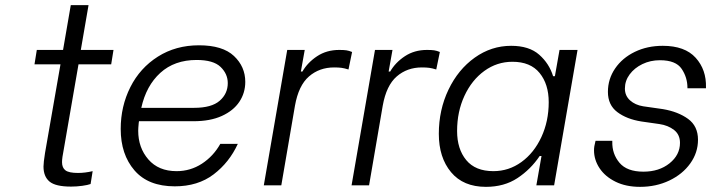

<svg xmlns="http://www.w3.org/2000/svg" viewBox="-20 -720 2763 746"><path d="M228 -141Q221 -106 221 -90Q221 -68 234.5 -58Q248 -48 283 -48Q310 -48 340 -55L332 -5Q321 -1 299.5 2Q278 5 256 5Q196 5 172.5 -14.5Q149 -34 149 -73Q149 -88 155 -126L215 -470H114L123 -526H225L255 -700H324L294 -526H421L412 -470H285Z M449 -219Q449 -307 486.5 -381.5Q524 -456 593.5 -500Q663 -544 753 -544Q845 -544 889 -502.5Q933 -461 933 -402Q933 -359 910 -324.5Q887 -290 842 -269.5Q797 -249 732 -249H520L519 -242Q517 -222 517 -212Q517 -146 556.5 -100.5Q596 -55 666 -55Q720 -55 764.5 -84Q809 -113 836 -161H904Q871 -89 810 -42.5Q749 4 659 4Q556 4 502.5 -58Q449 -120 449 -219ZM734 -301Q802 -301 833.5 -328.5Q865 -356 865 -397Q865 -433 837 -460Q809 -487 744 -487Q658 -487 603 -437Q548 -387 529 -301Z M1096 -526H1164L1149 -442H1155Q1175 -477 1212 -501.5Q1249 -526 1298 -526Q1316 -526 1326 -524.5Q1336 -523 1348 -518L1334 -450Q1318 -455 1306.5 -456.5Q1295 -458 1278 -458Q1221 -458 1180.5 -423Q1140 -388 1126 -309L1073 0H1005Z M1437 -526H1505L1490 -442H1496Q1516 -477 1553 -501.5Q1590 -526 1639 -526Q1657 -526 1667 -524.5Q1677 -523 1689 -518L1675 -450Q1659 -455 1647.5 -456.5Q1636 -458 1619 -458Q1562 -458 1521.5 -423Q1481 -388 1467 -309L1414 0H1346Z M1685 -200Q1685 -293 1722.5 -371.5Q1760 -450 1824.5 -496Q1889 -542 1966 -542Q2036 -542 2075 -507.5Q2114 -473 2129 -424H2136L2154 -526H2224L2133 0H2064L2084 -114H2077Q2042 -62 1990.5 -28Q1939 6 1868 6Q1780 6 1732.5 -51Q1685 -108 1685 -200ZM2112 -323Q2112 -393 2076.5 -436.5Q2041 -480 1971 -480Q1911 -480 1862 -444.5Q1813 -409 1784.5 -347.5Q1756 -286 1756 -211Q1756 -141 1791.5 -98Q1827 -55 1897 -55Q1957 -55 2006 -90.5Q2055 -126 2083.5 -187.5Q2112 -249 2112 -323Z M2288 -136Q2288 -151 2293 -169L2294 -173H2359V-169Q2358 -122 2387 -87.5Q2416 -53 2480 -53Q2541 -53 2581.5 -85.5Q2622 -118 2622 -165Q2622 -197 2599 -215Q2576 -233 2542 -238L2472 -248Q2415 -257 2378.5 -284.5Q2342 -312 2342 -363Q2342 -413 2370 -454Q2398 -495 2446.5 -518.5Q2495 -542 2555 -542Q2641 -542 2683 -495.5Q2725 -449 2723 -380V-377H2651V-379Q2651 -419 2628.5 -452.5Q2606 -486 2544 -486Q2507 -486 2476 -471Q2445 -456 2426.5 -431Q2408 -406 2408 -376Q2408 -348 2428 -330Q2448 -312 2479 -307L2556 -296Q2615 -286 2653.5 -258Q2692 -230 2692 -177Q2692 -127 2662 -85Q2632 -43 2580.5 -18.5Q2529 6 2467 6Q2412 6 2371.5 -14Q2331 -34 2309.5 -66.5Q2288 -99 2288 -136Z"/></svg>

Font: Be Vietnam Light
Style: Italic
Weight: 300
Italic angle: -9.222°
Designer: Gabriel Lam
Foundry: TypeRant
Version: Version 3.000